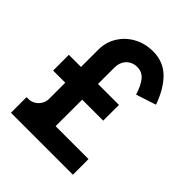

<svg xmlns="http://www.w3.org/2000/svg" viewBox="-205 -858 980 980"><g transform="rotate(45 285.5 -367.5)"><path d="M38.3 -112.8H51.8Q71.6 -112.8 88.6 -123.1Q105.7 -133.4 115.8 -150.9Q125.8 -168.3 125.8 -187.7V-542.5Q125.8 -596.5 153 -640.6Q180.2 -684.8 226.8 -709.9Q273.4 -735 329.8 -735Q404 -735 453.2 -686.8Q502.3 -638.6 532.7 -552.7L424.3 -517.2Q408.6 -568.8 386.4 -595.1Q364.2 -621.3 329.7 -621.3Q305.8 -621.3 287.3 -610.5Q268.8 -599.7 258.8 -580.5Q248.7 -561.3 248.7 -536.7L247.8 -112.8H485.5V0H38.3ZM38.3 -418.2H399.8V-304.5H38.3Z"/></g></svg>

Font: Tap Sans
Style: Regular
Weight: 400
Designer: Tap Payments
Foundry: Tap Payments
Version: Version 1.001;Glyphs 3.1.2 (3151)